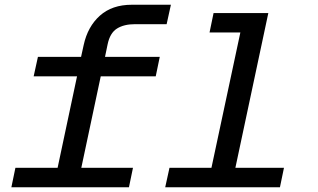

<svg xmlns="http://www.w3.org/2000/svg" viewBox="-20 -790 1340 810"><path d="M536 -770H701L683 -688H549Q503 -688 473.5 -669.5Q444 -651 434 -603L423 -550H654L637 -468H405L323 -82H541L524 0H28L45 -82H223L305 -468H122L140 -550H322L333 -600Q350 -678 401.5 -724Q453 -770 536 -770ZM695 -82H872L994 -653H864L881 -735H1112L973 -82H1178L1161 0H677Z"/></svg>

Font: Azeret Mono
Style: Italic
Weight: 400
Italic angle: -12°
Designer: Martin Vácha
Foundry: Displaay
Version: Version 1.000; Glyphs 3.0.3, build 3074